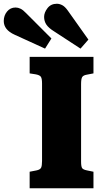

<svg xmlns="http://www.w3.org/2000/svg" viewBox="-117 -1003 559 1023"><path d="M41 0V-88L77 -95Q97 -99 102 -109.5Q107 -120 107 -145V-558Q107 -584 101 -593.5Q95 -603 73 -607L41 -612V-700H381V-612L345 -605Q327 -602 321 -592.5Q315 -583 315 -555V-142Q315 -116 320.5 -107.5Q326 -99 347 -95L381 -88V0ZM312 -744 171 -836Q142 -854 130 -872Q118 -890 118 -913Q118 -936 136 -959.5Q154 -983 186 -983Q200 -983 214.5 -975.5Q229 -968 244 -947L354 -792ZM123 -744 -39 -818Q-97 -844 -97 -891Q-97 -920 -79.5 -941.5Q-62 -963 -34 -963Q-21 -963 -7.5 -956.5Q6 -950 22 -933L157 -798Z"/></svg>

Font: Literata 12pt ExtraBold
Style: Regular
Weight: 800
Designer: Latin by Veronika Burian and Jose Scaglione. Greek by Irene Vlachou. Cyrillic by Vera Evstafieva.
Foundry: TypeTogether
Version: Version 3.002